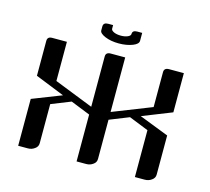

<svg xmlns="http://www.w3.org/2000/svg" viewBox="-84 -645 812 744"><g transform="rotate(15 321.5 -273.5)"><path d="M243.2 -515.1V-530.8Q243.2 -546.9 262.2 -546.9H282.2V-532.2Q282.2 -525.4 293.9 -520Q305.2 -515.1 321.3 -515.1Q337.4 -515.1 348.6 -520Q359.9 -524.9 359.9 -532.2Q359.9 -546.9 378.9 -546.9H398.9V-515.1Q398.9 -502 376.5 -493.2Q352.5 -483.9 321.3 -483.9Q289.6 -483.9 266.1 -493.7Q243.2 -503.4 243.2 -515.1ZM47.9 0V-188L165 -233.9L47.9 -280.8V-420.9Q47.9 -438 66.9 -438H126V-280.8L282.2 -219.2V-420.9Q282.2 -438 301.8 -438H359.9V-219.2L516.1 -280.8V-420.9Q516.1 -438 536.1 -438H595.2V-280.8L477.1 -233.9L595.2 -188V-30.8Q595.2 -17.1 583 -8.8Q571.3 0 555.2 0H516.1V-188L438 -219.2L359.9 -188V-30.8Q359.9 -16.6 348.1 -8.8Q336.4 0 320.8 0H282.2V-188L204.1 -219.2L126 -188V-30.8Q126 -17.1 113.8 -8.8Q102.1 0 86.9 0Z"/></g></svg>

Font: Hhenum
Style: Regular
Weight: 400
Designer: T. Christopher White
Version: Version 1.0